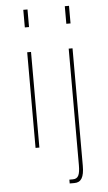

<svg xmlns="http://www.w3.org/2000/svg" viewBox="-61 -761 561 1000"><g transform="rotate(-5 219.5 -261.0)"><path d="M121 0V-500H101V0ZM100 -630H122V-722H100ZM262 200H287C322 200 338 174 338 114V-500H318V108C318 161 308 180 280 180H262ZM317 -630H339V-722H317Z"/></g></svg>

Font: Perun Thin
Style: Regular
Weight: 100
Foundry: Copyright (c) Stefan Peev, Context Ltd, 2016
Version: Version 1.089